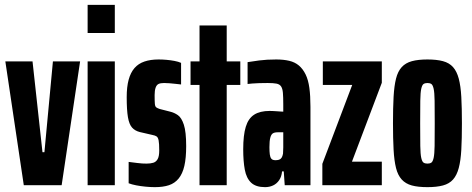

<svg xmlns="http://www.w3.org/2000/svg" viewBox="-20 -763 1946 791"><path d="M78 0 2 -510H114L155 -136H163L198 -510H310L234 0Z M341 -627V-743H453V-627ZM341 0V-510H453V0Z M618 8Q600 8 579.5 6Q559 4 541 0.5Q523 -3 510 -8V-96Q516 -95 525.5 -94Q535 -93 545.5 -91.5Q556 -90 566 -89.5Q576 -89 584 -89Q600 -89 611.5 -92.5Q623 -96 629.5 -107.5Q636 -119 636 -143Q636 -172 633.5 -184.5Q631 -197 625 -201Q619 -205 608 -207L556 -219Q536 -224 524 -237.5Q512 -251 507 -280.5Q502 -310 502 -363Q502 -405 510 -434.5Q518 -464 534 -482.5Q550 -501 575 -509.5Q600 -518 633 -518Q649 -518 666 -516.5Q683 -515 699 -512Q715 -509 726 -504V-415Q717 -416 704 -417.5Q691 -419 678.5 -420Q666 -421 656 -421Q641 -421 633 -417Q625 -413 621 -401.5Q617 -390 617 -371Q617 -346 618 -335Q619 -324 624 -320.5Q629 -317 638 -314L681 -303Q698 -299 713 -288.5Q728 -278 737.5 -249Q747 -220 747 -161Q747 -112 739.5 -79.5Q732 -47 716 -27.5Q700 -8 676 0Q652 8 618 8Z M802 0V-413H765V-510H802V-658H914V-510H970V-413H914V0Z M1072 8Q1034 8 1014.5 -10.5Q995 -29 988.5 -64Q982 -99 982 -148Q982 -206 992.5 -240.5Q1003 -275 1027 -290.5Q1051 -306 1091 -306Q1098 -306 1106.5 -305.5Q1115 -305 1122.5 -304.5Q1130 -304 1136.5 -303.5Q1143 -303 1147 -303V-333Q1147 -363 1145.5 -380.5Q1144 -398 1138 -407Q1132 -416 1119 -418.5Q1106 -421 1083 -421Q1064 -421 1048 -420.5Q1032 -420 1020 -419Q1008 -418 1000 -417V-507Q1017 -510 1048 -514Q1079 -518 1118 -518Q1148 -518 1171.5 -512.5Q1195 -507 1211.5 -493Q1228 -479 1239 -456.5Q1250 -434 1254.5 -401Q1259 -368 1259 -323V0H1153L1149 -57H1142Q1140 -35 1130 -20.5Q1120 -6 1105 1Q1090 8 1072 8ZM1115 -103Q1123 -103 1129.5 -105Q1136 -107 1140 -113Q1144 -119 1146 -130Q1147 -142 1147 -156Q1147 -170 1147 -188V-218H1124Q1111 -218 1104 -213.5Q1097 -209 1093.5 -195.5Q1090 -182 1090 -157Q1090 -139 1091.5 -127Q1093 -115 1098 -109Q1103 -103 1115 -103Z M1308 0V-88L1431 -413H1310V-510H1553V-422L1430 -97H1553V0Z M1741 8Q1702 8 1676.5 1Q1651 -6 1635 -23.5Q1619 -41 1611.5 -71Q1604 -101 1601.5 -146.5Q1599 -192 1599 -255Q1599 -319 1601.5 -364Q1604 -409 1611.5 -439Q1619 -469 1635 -486.5Q1651 -504 1677 -511Q1703 -518 1741 -518Q1779 -518 1805 -511Q1831 -504 1846.5 -486.5Q1862 -469 1870 -439Q1878 -409 1880.5 -363.5Q1883 -318 1883 -255Q1883 -191 1880.5 -146Q1878 -101 1870 -71Q1862 -41 1846.5 -23.5Q1831 -6 1805 1Q1779 8 1741 8ZM1741 -89Q1751 -89 1757 -93Q1763 -97 1766.5 -112.5Q1770 -128 1770.5 -162Q1771 -196 1771 -255Q1771 -314 1770.5 -348Q1770 -382 1766.5 -397.5Q1763 -413 1757 -417Q1751 -421 1741 -421Q1731 -421 1725 -417Q1719 -413 1715.5 -397.5Q1712 -382 1711.5 -348Q1711 -314 1711 -255Q1711 -196 1711.5 -162Q1712 -128 1715.5 -112.5Q1719 -97 1725 -93Q1731 -89 1741 -89Z"/></svg>

Font: Saira UltraCondensed ExtraBold
Style: Regular
Weight: 800
Width: 1
Designer: Hector Gatti with collaboration of the Omnibus-Type team
Foundry: Omnibus-Type
Version: Version 1.101